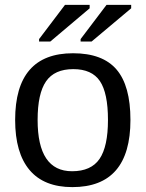

<svg xmlns="http://www.w3.org/2000/svg" viewBox="-20 -756 596 786"><path d="M514 -265Q514 10 276 10Q160 10 101 -60Q42 -130 42 -265Q42 -538 279 -538Q400 -538 457 -471.5Q514 -405 514 -265ZM422 -265Q422 -375 389 -424Q356 -473 280 -473Q203 -473 168.5 -423Q134 -373 134 -265Q134 -55 275 -55Q353 -55 387.5 -105.5Q422 -156 422 -265ZM186 -586H140V-596L246 -736H347V-722ZM355 -586H310V-596L416 -736H517V-722Z"/></svg>

Font: Libra Sans
Style: Regular
Weight: 400
Foundry: Context Ltd
Version: Version 1.002